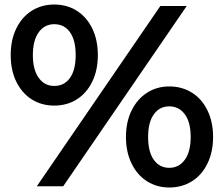

<svg xmlns="http://www.w3.org/2000/svg" viewBox="-20 -818 998 857"><path d="M27.8 -572.2Q27.8 -640 52.8 -691.1Q77.8 -742.2 121.7 -770Q165.6 -797.8 222.2 -797.8Q278.9 -797.8 322.8 -770Q366.7 -742.2 391.7 -691.1Q416.7 -640 416.7 -572.2Q416.7 -504.4 391.7 -453.3Q366.7 -402.2 322.8 -374.4Q278.9 -346.7 222.2 -346.7Q165.6 -346.7 121.7 -374.4Q77.8 -402.2 52.8 -453.3Q27.8 -504.4 27.8 -572.2ZM813.3 -791.1 262.2 13.3H144.4L695.6 -791.1ZM317.8 -572.2Q317.8 -638.9 292.2 -674.4Q266.7 -710 222.2 -710Q178.9 -710 152.8 -673.9Q126.7 -637.8 126.7 -572.2Q126.7 -506.7 152.8 -470.6Q178.9 -434.4 222.2 -434.4Q266.7 -434.4 292.2 -470Q317.8 -505.6 317.8 -572.2ZM542.2 -206.7Q542.2 -273.3 567.2 -324.4Q592.2 -375.6 636.1 -403.9Q680 -432.2 735.6 -432.2Q792.2 -432.2 836.7 -404.4Q881.1 -376.7 906.1 -325Q931.1 -273.3 931.1 -206.7Q931.1 -140 906.1 -88.3Q881.1 -36.7 836.7 -8.9Q792.2 18.9 735.6 18.9Q680 18.9 636.1 -8.9Q592.2 -36.7 567.2 -88.3Q542.2 -140 542.2 -206.7ZM831.1 -206.7Q831.1 -272.2 805 -307.8Q778.9 -343.3 735.6 -343.3Q692.2 -343.3 666.7 -307.8Q641.1 -272.2 641.1 -206.7Q641.1 -140 666.7 -104.4Q692.2 -68.9 735.6 -68.9Q778.9 -68.9 805 -105Q831.1 -141.1 831.1 -206.7Z"/></svg>

Font: Paperlogy 5 Medium
Style: Regular
Weight: 500
Designer: redesigned by Lee Juim, glyphs from Gmarket Sans & Montserrat
Foundry: PT&
Version: Version 1.001